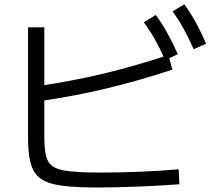

<svg xmlns="http://www.w3.org/2000/svg" viewBox="-20 -835 978 865"><path d="M215.8 -6.8C258.1 4.2 325.5 9.8 418 9.8C475.9 9.8 539.2 8.3 607.9 5.4C676.6 2.4 736.7 -1 788.1 -4.9L785.2 -72.3C735 -67.7 678.2 -64.1 614.7 -61.5C551.3 -58.9 490.6 -57.6 432.6 -57.6C353.2 -57.6 296.7 -61 263.2 -67.9C229.7 -74.7 207.4 -88.5 196.3 -109.4C185.2 -130.2 179.7 -165 179.7 -213.9V-711.9H106.4V-215.8C106.4 -149.4 114.1 -100.7 129.4 -69.8C144.7 -38.9 173.5 -17.9 215.8 -6.8ZM444.8 -502.9C354.7 -481.4 257.5 -462.9 153.3 -447.3L163.1 -379.9C266 -394.9 365.6 -413.9 461.9 -437C558.3 -460.1 656.6 -488.3 756.8 -521.5L738.3 -586.9C632.8 -552.4 535 -524.4 444.8 -502.9ZM676.8 -659.2C691.7 -632.5 707.7 -600.9 724.6 -564.5L781.2 -590.8C764.3 -627.9 748.2 -660.3 732.9 -688C717.6 -715.7 700.5 -742.2 681.6 -767.6L627.9 -734.4C645.5 -710.9 661.8 -685.9 676.8 -659.2ZM806.6 -706.5C821.6 -679.5 836.9 -648.4 852.5 -613.3L908.2 -637.7C893.9 -672.2 878.9 -703.6 863.3 -731.9C847.7 -760.3 830.1 -788.1 810.5 -815.4L757.8 -784.2C775.4 -759.4 791.7 -733.6 806.6 -706.5Z"/></svg>

Font: Pretendard Variable
Style: Regular
Weight: 400
Designer: Base glyphs from Inter by Rasmus Andersson; Hangeul glyphs from Noto Sans CJK(Source Han Sans) by Jang Soo-young and Kan
Foundry: Kil Hyung-jin
Version: Version 1.309;Glyphs 3.2 (3225)